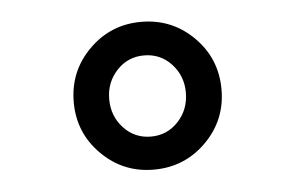

<svg xmlns="http://www.w3.org/2000/svg" viewBox="-34 -786 600 390"><g transform="rotate(-5 266.0 -591.5)"><path d="M265.6 -440.9Q203.1 -440.9 159.2 -484.9Q115.2 -528.8 115.2 -591.3Q115.2 -654.3 159.2 -698.2Q203.1 -742.2 265.6 -742.2Q328.6 -742.2 372.6 -698.2Q416.5 -654.3 416.5 -591.3Q416.5 -528.8 372.6 -484.9Q328.6 -440.9 265.6 -440.9ZM265.6 -508.3Q298.8 -508.3 321.3 -532.5Q343.8 -556.6 343.8 -591.3Q343.8 -625.5 321.3 -649.7Q298.8 -673.8 265.6 -673.8Q232.4 -673.8 210 -649.7Q187.5 -625.5 187.5 -591.3Q187.5 -556.6 210 -532.5Q232.4 -508.3 265.6 -508.3Z"/></g></svg>

Font: Arbutus Slab
Style: Regular
Weight: 400
Designer: Karolina Lach
Foundry: Karolina Lach
Version: Version 1.001; ttfautohint (v0.92) -l 10 -r 16 -G 200 -x 7 -